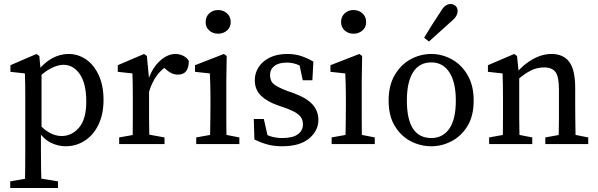

<svg xmlns="http://www.w3.org/2000/svg" viewBox="-20 -718 2979 957"><path d="M31 219V186L134 168H159L269 186V219ZM104 219Q105 169 105.5 121Q106 73 106 25V-237Q106 -275 105.5 -299.5Q105 -324 104 -352L32 -360V-393L162 -449L176 -439L183 -362L187 -359V-72L184 -66V23Q184 120 187 219ZM307 11Q269 11 232.5 -7Q196 -25 162 -76H143L151 -126Q187 -81 220 -60.5Q253 -40 287 -40Q338 -40 374 -82Q410 -124 410 -212Q410 -301 378 -348Q346 -395 296 -395Q269 -395 234 -377.5Q199 -360 151 -313L143 -359H163Q199 -405 239 -427Q279 -449 321 -449Q370 -449 409.5 -421.5Q449 -394 472.5 -342.5Q496 -291 496 -220Q496 -149 471 -97Q446 -45 403 -17Q360 11 307 11Z M574 0V-33L675 -51H701L800 -33V0ZM640 0Q641 -21 641.5 -55.5Q642 -90 642 -127.5Q642 -165 642 -193V-237Q642 -275 641.5 -299.5Q641 -324 640 -352L567 -360V-393L698 -449L712 -439L723 -324V-193Q723 -165 723 -127.5Q723 -90 724 -55.5Q725 -21 725 0ZM721 -254 707 -318H718Q739 -380 777 -414.5Q815 -449 855 -449Q875 -449 894 -439.5Q913 -430 921 -414Q921 -346 867 -346Q836 -346 810 -370L785 -392L829 -400Q788 -377 762 -342Q736 -307 721 -254Z M958 0V-33L1058 -51H1081L1173 -33V0ZM1026 0Q1027 -21 1027.5 -55.5Q1028 -90 1028.5 -127.5Q1029 -165 1029 -193V-236Q1029 -274 1028 -299Q1027 -324 1026 -352L952 -360V-393L1096 -449L1110 -439L1108 -314V-193Q1108 -165 1108 -127.5Q1108 -90 1108.5 -55.5Q1109 -21 1110 0ZM1067 -550Q1041 -550 1023 -566Q1005 -582 1005 -608Q1005 -635 1023 -651.5Q1041 -668 1067 -668Q1093 -668 1111.5 -651.5Q1130 -635 1130 -608Q1130 -582 1111.5 -566Q1093 -550 1067 -550Z M1386 11Q1347 11 1314.5 2.5Q1282 -6 1248 -23L1245 -125H1295L1320 -15L1274 -35V-68Q1298 -49 1325.5 -39.5Q1353 -30 1387 -30Q1439 -30 1464.5 -48.5Q1490 -67 1490 -99Q1490 -128 1469.5 -145.5Q1449 -163 1405 -179L1362 -194Q1311 -212 1280.5 -241.5Q1250 -271 1250 -319Q1250 -353 1268.5 -382.5Q1287 -412 1323.5 -430.5Q1360 -449 1412 -449Q1449 -449 1480 -439Q1511 -429 1542 -411L1537 -318H1489L1469 -412L1504 -397V-372Q1461 -406 1410 -406Q1369 -406 1347.5 -389Q1326 -372 1326 -344Q1326 -314 1345 -298.5Q1364 -283 1411 -265L1440 -255Q1509 -230 1538 -197Q1567 -164 1567 -120Q1567 -67 1521 -28Q1475 11 1386 11Z M1633 0V-33L1733 -51H1756L1848 -33V0ZM1701 0Q1702 -21 1702.5 -55.5Q1703 -90 1703.5 -127.5Q1704 -165 1704 -193V-236Q1704 -274 1703 -299Q1702 -324 1701 -352L1627 -360V-393L1771 -449L1785 -439L1783 -314V-193Q1783 -165 1783 -127.5Q1783 -90 1783.5 -55.5Q1784 -21 1785 0ZM1742 -550Q1716 -550 1698 -566Q1680 -582 1680 -608Q1680 -635 1698 -651.5Q1716 -668 1742 -668Q1768 -668 1786.5 -651.5Q1805 -635 1805 -608Q1805 -582 1786.5 -566Q1768 -550 1742 -550Z M2130 11Q2075 11 2026.5 -14.5Q1978 -40 1947.5 -90.5Q1917 -141 1917 -217Q1917 -292 1947.5 -344Q1978 -396 2026.5 -422.5Q2075 -449 2130 -449Q2183 -449 2231.5 -422.5Q2280 -396 2310.5 -344Q2341 -292 2341 -217Q2341 -141 2310.5 -90.5Q2280 -40 2231.5 -14.5Q2183 11 2130 11ZM2130 -30Q2187 -30 2219.5 -76.5Q2252 -123 2252 -217Q2252 -309 2219.5 -358Q2187 -407 2130 -407Q2070 -407 2039 -358Q2008 -309 2008 -217Q2008 -30 2130 -30ZM2094 -530Q2113 -562 2133 -593.5Q2153 -625 2175 -658Q2188 -681 2200.5 -689.5Q2213 -698 2226 -698Q2239 -698 2250 -689Q2261 -680 2261 -662Q2261 -652 2255 -640Q2249 -628 2229 -611Q2200 -585 2173 -560.5Q2146 -536 2118 -511Z M2763 0Q2764 -21 2765 -55Q2766 -89 2766 -126.5Q2766 -164 2766 -193V-272Q2766 -335 2749 -358.5Q2732 -382 2692 -382Q2658 -382 2627 -367Q2596 -352 2557 -318L2546 -354H2554Q2588 -396 2635 -422.5Q2682 -449 2729 -449Q2788 -449 2817.5 -409.5Q2847 -370 2847 -279V-193Q2847 -164 2847.5 -126.5Q2848 -89 2848.5 -55Q2849 -21 2850 0ZM2418 0V-33L2518 -51H2541L2633 -33V0ZM2485 0Q2486 -21 2486.5 -55.5Q2487 -90 2487 -127.5Q2487 -165 2487 -193V-237Q2487 -275 2486.5 -299.5Q2486 -324 2485 -352L2412 -360V-393L2543 -449L2557 -439L2568 -333V-193Q2568 -165 2568 -127.5Q2568 -90 2569 -55.5Q2570 -21 2570 0ZM2698 0V-33L2798 -51H2821L2912 -33V0Z"/></svg>

Font: Lisu Bosa Light
Style: Regular
Weight: 300
Designer: David Morse, Annie Olsen, Victor Gaultney, Frank Grießhammer (Latin)
Foundry: SIL International
Version: Version 2.000